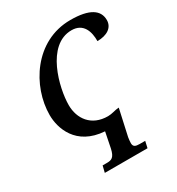

<svg xmlns="http://www.w3.org/2000/svg" viewBox="-222 -865 1144 1242"><g transform="rotate(-30 349.5 -244.0)"><path d="M193 240H512L523 191H482C451 191 435 185 435 158C435 143 437 133 439 116L482 -79L480 -81C450 -78 425 -67 395 -67C271 -67 210 -155 210 -256C210 -382 279 -667 467 -667C557 -667 579 -591 578 -522C649 -522 699 -553 699 -610C699 -684 637 -728 494 -728C227 -728 71 -475 71 -262C71 -165 120 -6 329 8L306 123C293 183 272 191 238 191H205Z"/></g></svg>

Font: Noto Serif Semi
Style: Italic
Weight: 600
Italic angle: -12°
Designer: Monotype Design Team
Foundry: Monotype Imaging Inc.
Version: Version 1.901